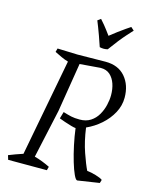

<svg xmlns="http://www.w3.org/2000/svg" viewBox="-136 -1018 875 1117"><g transform="rotate(15 301.0 -460.0)"><path d="M440 12Q431 12 418.5 -15Q406 -42 393 -85.5Q380 -129 369 -180.5Q358 -232 352 -280Q345 -280 325 -285.5Q305 -291 283.5 -298.5Q262 -306 249 -311L261 -352Q290 -343 310.5 -338.5Q331 -334 362 -334Q400 -334 427 -351.5Q454 -369 470.5 -397.5Q487 -426 494.5 -458Q502 -490 502 -518Q502 -555 491.5 -586Q481 -617 459.5 -636.5Q438 -656 403 -656L278 -646L230 -350L166 -58Q189 -52 213.5 -42.5Q238 -33 260 -22L254 0H21L13 -26Q33 -34 54.5 -42Q76 -50 98 -57L209 -642Q188 -648 166.5 -658Q145 -668 125 -678L131 -700L252 -696L421 -698Q498 -698 540 -649Q582 -600 582 -524Q582 -476 558.5 -432.5Q535 -389 496 -354.5Q457 -320 410 -299Q421 -218 443.5 -153.5Q466 -89 482 -57Q505 -55 535.5 -46Q566 -37 577 -28L571 -8ZM390 -768Q378 -768 366 -771Q341 -845 326.5 -881.5Q312 -918 312 -918L331 -932Q339 -924 356.5 -902.5Q374 -881 398 -848Q419 -865 442.5 -882.5Q466 -900 485.5 -913.5Q505 -927 513 -932L532 -915Q532 -915 498 -877.5Q464 -840 414 -771Q402 -768 390 -768Z"/></g></svg>

Font: Mate
Style: Italic
Weight: 400
Italic angle: -10.8°
Designer: Eduardo Rodriguez Tunni
Foundry: Eduardo Rodriguez Tunni
Version: Version 1.003; ttfautohint (v1.8.4.7-5d5b);gftools[0.9.24]